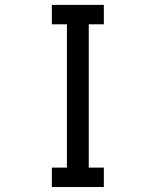

<svg xmlns="http://www.w3.org/2000/svg" viewBox="-20 -752 626 772"><path d="M188.5 0V-78.1H249V-654.3H188.5V-732.4H397.5V-654.3H336.9V-78.1H397.5V0Z"/></svg>

Font: Consola Mono
Style: Book
Weight: 400
Monospace: yes
Designer: Wojciech Kalinowski "wmk69" (wmk69@o2.pl)
Foundry: Wojciech Kalinowski "wmk69" (wmk69@o2.pl)
Version: Version 2.1.0